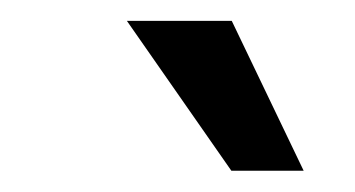

<svg xmlns="http://www.w3.org/2000/svg" viewBox="-20 -770 340 184"><path d="M202.1 -750 271 -606.4H201.7L101.6 -750Z"/></svg>

Font: Roboto Condensed
Style: Italic
Weight: 400
Italic angle: -12°
Designer: Christian Robertson
Foundry: Google
Version: Version 3.0